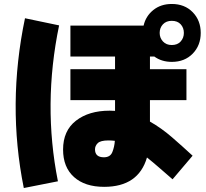

<svg xmlns="http://www.w3.org/2000/svg" viewBox="-20 -872 1040 968"><path d="M951 -87 850 32Q813 0 781.5 -27.5Q750 -55 721 -78Q678 70 505 70Q408 70 353 20.5Q298 -29 298 -118Q298 -213 363 -263.5Q428 -314 533 -314Q547 -314 560 -313V-367H335V-523H560V-587H335V-743H704Q715 -791 753 -821.5Q791 -852 846 -852Q911 -852 951.5 -810.5Q992 -769 992 -706Q992 -643 951.5 -601.5Q911 -560 846 -560Q795 -560 758 -587H736V-523H920V-367H736V-259Q794 -226 846.5 -180.5Q899 -135 951 -87ZM100 76Q15 -345 106 -780L278 -744Q195 -345 272 42ZM846 -645Q875 -645 891 -663Q907 -681 907 -706Q907 -732 891 -749.5Q875 -767 846 -767Q818 -767 801.5 -749.5Q785 -732 785 -706Q785 -681 801.5 -663Q818 -645 846 -645ZM459 -119Q459 -79 504 -79Q536 -79 546.5 -105.5Q557 -132 559 -162Q543 -164 527 -164Q487 -164 473 -150.5Q459 -137 459 -119Z"/></svg>

Font: Murecho Black
Style: Regular
Weight: 900
Designer: Neil Summerour
Foundry: Positype
Version: Version 1.010; ttfautohint (v1.8.3)